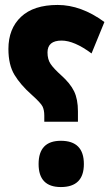

<svg xmlns="http://www.w3.org/2000/svg" viewBox="-20 -744 442 776"><path d="M295 -252V-294Q295 -343 279.5 -375Q264 -407 227 -440Q197 -467 184.5 -485.5Q172 -504 172 -532Q172 -580 229 -580Q280 -580 350 -528L402 -655Q308 -724 213 -724Q116 -724 65 -676Q14 -628 14 -546Q14 -482 38.5 -441.5Q63 -401 107 -362Q145 -328 152 -313.5Q159 -299 159 -277V-252ZM319 -81Q319 -175 226 -175Q136 -175 136 -81Q136 12 226 12Q319 12 319 -81Z"/></svg>

Font: Noto Sans Arabic Condensed Black
Style: Regular
Weight: 900
Width: 3
Designer: Nadine Chahine
Foundry: Monotype Imaging Inc.
Version: 1.001